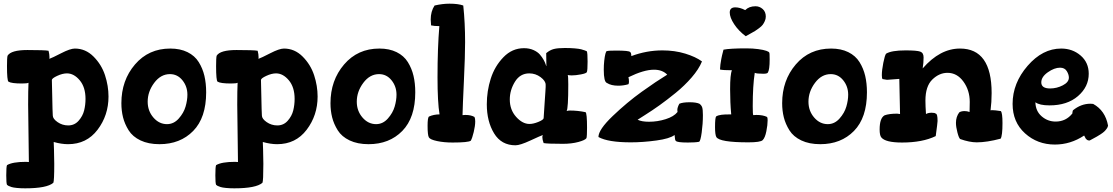

<svg xmlns="http://www.w3.org/2000/svg" viewBox="-20 -774 6053 1044"><path d="M14 180Q14 133 18 124Q48 106 121 106Q133 106 137 107Q137 56 135 -48Q133 -152 133 -205Q133 -284 135 -324Q128 -320 99 -320Q42 -320 26 -330Q18 -336 18 -415Q18 -459 21 -471Q40 -502 129 -502Q224 -502 244 -498Q249 -479 249 -463Q249 -455 248 -454Q263 -459 312.5 -484.5Q362 -510 387 -510Q445 -510 488.5 -466.5Q532 -423 551 -365Q570 -307 570 -249Q570 -147 510.5 -68.5Q451 10 350 10Q314 10 272 -2Q272 0 273.5 37.5Q275 75 275 117Q275 210 270 220Q235 250 117 250Q92 250 72 248Q52 246 42.5 243Q33 240 27 237Q21 234 20 232L18 231Q14 222 14 180ZM262 -339Q263 -297 264 -252Q265 -207 265.5 -183Q266 -159 267 -146Q267 -128 293 -110Q319 -92 351 -92Q385 -92 407.5 -117.5Q430 -143 437.5 -173.5Q445 -204 445 -236Q445 -300 413.5 -337.5Q382 -375 344 -375Q320 -375 291 -361.5Q262 -348 262 -339Z M640 -213Q640 -337 714 -423.5Q788 -510 906 -510Q960 -510 999.5 -490.5Q1039 -471 1060.5 -436.5Q1082 -402 1091.5 -361.5Q1101 -321 1101 -272Q1101 -134 1030.5 -62Q960 10 847 10Q787 10 744 -10.5Q701 -31 679.5 -65.5Q658 -100 649 -136Q640 -172 640 -213ZM783 -221Q783 -171 814 -135Q845 -99 888 -99Q925 -99 952 -129.5Q979 -160 989 -194.5Q999 -229 999 -259Q999 -304 972 -337.5Q945 -371 904 -371Q854 -371 818.5 -323.5Q783 -276 783 -221Z M1151 180Q1151 133 1155 124Q1185 106 1258 106Q1270 106 1274 107Q1274 56 1272 -48Q1270 -152 1270 -205Q1270 -284 1272 -324Q1265 -320 1236 -320Q1179 -320 1163 -330Q1155 -336 1155 -415Q1155 -459 1158 -471Q1177 -502 1266 -502Q1361 -502 1381 -498Q1386 -479 1386 -463Q1386 -455 1385 -454Q1400 -459 1449.5 -484.5Q1499 -510 1524 -510Q1582 -510 1625.5 -466.5Q1669 -423 1688 -365Q1707 -307 1707 -249Q1707 -147 1647.5 -68.5Q1588 10 1487 10Q1451 10 1409 -2Q1409 0 1410.5 37.5Q1412 75 1412 117Q1412 210 1407 220Q1372 250 1254 250Q1229 250 1209 248Q1189 246 1179.5 243Q1170 240 1164 237Q1158 234 1157 232L1155 231Q1151 222 1151 180ZM1399 -339Q1400 -297 1401 -252Q1402 -207 1402.5 -183Q1403 -159 1404 -146Q1404 -128 1430 -110Q1456 -92 1488 -92Q1522 -92 1544.5 -117.5Q1567 -143 1574.5 -173.5Q1582 -204 1582 -236Q1582 -300 1550.5 -337.5Q1519 -375 1481 -375Q1457 -375 1428 -361.5Q1399 -348 1399 -339Z M1777 -213Q1777 -337 1851 -423.5Q1925 -510 2043 -510Q2097 -510 2136.5 -490.5Q2176 -471 2197.5 -436.5Q2219 -402 2228.5 -361.5Q2238 -321 2238 -272Q2238 -134 2167.5 -62Q2097 10 1984 10Q1924 10 1881 -10.5Q1838 -31 1816.5 -65.5Q1795 -100 1786 -136Q1777 -172 1777 -213ZM1920 -221Q1920 -171 1951 -135Q1982 -99 2025 -99Q2062 -99 2089 -129.5Q2116 -160 2126 -194.5Q2136 -229 2136 -259Q2136 -304 2109 -337.5Q2082 -371 2041 -371Q1991 -371 1955.5 -323.5Q1920 -276 1920 -221Z M2305 -90Q2305 -133 2312 -140Q2338 -152 2370 -152Q2359 -218 2359 -354Q2359 -514 2369 -632Q2340 -632 2324 -636Q2322 -656 2322 -668Q2322 -712 2343 -744Q2386 -754 2424 -754Q2472 -754 2499 -744Q2509 -650 2509 -545Q2509 -471 2502.5 -334Q2496 -197 2495 -148Q2500 -149 2511 -149Q2541 -149 2560 -138Q2564 -130 2564 -114Q2564 -90 2556 -56.5Q2548 -23 2540 -9Q2527 1 2441 1Q2394 1 2356.5 -7Q2319 -15 2312 -27Q2305 -39 2305 -90Z M2627 -207Q2627 -279 2648.5 -346.5Q2670 -414 2717.5 -463Q2765 -512 2829 -512Q2858 -512 2880.5 -502Q2903 -492 2915.5 -477.5Q2928 -463 2936 -448.5Q2944 -434 2947 -424Q2950 -414 2951 -414Q2951 -468 2950 -485Q2970 -502 2991.5 -507.5Q3013 -513 3051 -513Q3081 -513 3104.5 -511Q3128 -509 3140 -506Q3152 -503 3159.5 -500Q3167 -497 3169 -496L3171 -495Q3175 -486 3175 -439Q3175 -391 3171 -382Q3168 -375 3139 -369.5Q3110 -364 3089 -364Q3079 -364 3067 -366Q3070 -360 3070 -315Q3070 -184 3061 -170Q3068 -173 3078 -173Q3122 -173 3164 -164Q3172 -158 3172 -79Q3172 -35 3169 -23Q3162 -12 3125 -2Q3088 8 3041 8Q2956 8 2936 4Q2929 -15 2929 -28Q2929 -36 2932 -40Q2920 -36 2864 -10Q2808 16 2783 16Q2706 16 2666.5 -49Q2627 -114 2627 -207ZM2752 -233Q2752 -177 2786.5 -138.5Q2821 -100 2859 -100Q2880 -100 2907 -111Q2934 -122 2936 -131Q2939 -177 2941.5 -215.5Q2944 -254 2945.5 -274.5Q2947 -295 2947 -301V-313Q2947 -334 2919.5 -354.5Q2892 -375 2858 -375Q2808 -375 2780 -329.5Q2752 -284 2752 -233Z M3234 -29Q3234 -69 3312 -143.5Q3390 -218 3469.5 -275Q3549 -332 3608 -368Q3582 -395 3536 -395Q3481 -395 3397 -354Q3400 -345 3400 -330Q3400 -320 3397 -316Q3370 -308 3342 -308Q3303 -308 3280 -323Q3263 -329 3263 -395Q3263 -420 3265.5 -443.5Q3268 -467 3272 -482Q3276 -497 3280 -496Q3289 -499 3329 -499Q3402 -499 3406 -491Q3412 -490 3413 -469Q3496 -500 3582 -500Q3649 -500 3706 -482.5Q3763 -465 3797 -440Q3780 -398 3741 -353Q3702 -308 3654 -269Q3606 -230 3566 -201.5Q3526 -173 3487 -148.5Q3448 -124 3447 -123Q3469 -112 3509 -112Q3555 -112 3599.5 -126Q3644 -140 3664 -165Q3663 -169 3663 -176Q3663 -190 3674 -210Q3693 -218 3730 -218Q3765 -218 3783 -210Q3794 -202 3798 -190.5Q3802 -179 3802 -148Q3802 -101 3795.5 -53.5Q3789 -6 3781 -3Q3761 1 3720 1Q3661 1 3655 -8Q3650 -9 3648 -40Q3622 -20 3549 -10Q3476 0 3410 0Q3286 0 3234 -29Z M3868 -83Q3868 -134 3874 -141Q3886 -148 3904 -150Q3916 -152 3956 -152Q3950 -215 3950 -289Q3950 -370 3960 -392Q3911 -392 3895 -396Q3896 -423 3902 -453Q3904 -466 3914 -504Q3951 -511 4038 -511Q4073 -511 4102.5 -507Q4132 -503 4147.5 -497.5Q4163 -492 4163 -487Q4165 -487 4165 -451Q4165 -394 4155 -379Q4151 -373 4131 -373Q4094 -373 4084 -378Q4073 -308 4073 -196Q4073 -150 4076 -148Q4082 -149 4093 -149Q4129 -149 4151 -138Q4154 -134 4154 -120Q4154 -95 4147 -60Q4140 -25 4127 -12Q4115 0 4049 0Q3892 0 3875 -29Q3868 -42 3868 -83ZM3948 -706Q3948 -734 3978 -734Q4003 -734 4032 -719Q4053 -740 4088 -740Q4110 -740 4127 -725Q4144 -710 4144 -684Q4144 -671 4138.5 -659Q4133 -647 4127 -639Q4121 -631 4107 -620.5Q4093 -610 4085.5 -605.5Q4078 -601 4059 -590.5Q4040 -580 4035 -577Q3996 -606 3972 -642.5Q3948 -679 3948 -706Z M4233 -213Q4233 -337 4307 -423.5Q4381 -510 4499 -510Q4553 -510 4592.5 -490.5Q4632 -471 4653.5 -436.5Q4675 -402 4684.5 -361.5Q4694 -321 4694 -272Q4694 -134 4623.5 -62Q4553 10 4440 10Q4380 10 4337 -10.5Q4294 -31 4272.5 -65.5Q4251 -100 4242 -136Q4233 -172 4233 -213ZM4376 -221Q4376 -171 4407 -135Q4438 -99 4481 -99Q4518 -99 4545 -129.5Q4572 -160 4582 -194.5Q4592 -229 4592 -259Q4592 -304 4565 -337.5Q4538 -371 4497 -371Q4447 -371 4411.5 -323.5Q4376 -276 4376 -221Z M4763 -70Q4763 -132 4790 -147Q4815 -156 4858 -156Q4864 -156 4874 -154Q4874 -183 4872 -247.5Q4870 -312 4870 -345Q4866 -345 4837 -342.5Q4808 -340 4803 -340Q4799 -340 4791 -342Q4783 -344 4779 -344Q4775 -348 4775 -365Q4775 -392 4783 -432.5Q4791 -473 4798 -482Q4827 -500 4904 -500Q4965 -500 4983.5 -493.5Q5002 -487 5002 -462Q5002 -432 4997 -402Q5091 -510 5200 -510Q5372 -510 5372 -268Q5372 -219 5366 -173Q5366 -175 5375 -175Q5390 -175 5422 -170Q5431 -160 5431 -105Q5431 -36 5421 -20Q5346 0 5291 0Q5252 0 5201 -18Q5194 -23 5186 -53.5Q5178 -84 5178 -106Q5178 -139 5196 -163Q5207 -170 5225 -170Q5239 -170 5252 -165Q5252 -168 5252.5 -191Q5253 -214 5253 -220Q5253 -283 5218.5 -330.5Q5184 -378 5132 -378Q5087 -378 5049.5 -341.5Q5012 -305 5012 -227Q5012 -199 5015 -154Q5027 -161 5046 -161Q5064 -161 5068 -156Q5078 -156 5078 -116Q5078 -107 5068 -34Q4996 1 4885 1Q4794 1 4772 -27Q4763 -38 4763 -70Z M5486 -209Q5486 -322 5567.5 -416Q5649 -510 5750 -510Q5812 -510 5856 -472Q5900 -434 5900 -373Q5900 -302 5841.5 -251.5Q5783 -201 5687 -201Q5632 -201 5610 -218Q5611 -170 5644 -141.5Q5677 -113 5720 -113Q5776 -113 5811 -157Q5811 -165 5814 -174Q5858 -210 5909 -210Q5919 -210 5924 -209Q5990 -173 6005 -91Q6004 -83 5997.5 -74Q5991 -65 5984 -58.5Q5977 -52 5964 -43.5Q5951 -35 5943.5 -31Q5936 -27 5921.5 -19Q5907 -11 5905 -10Q5899 -10 5895 -11.5Q5891 -13 5887.5 -16.5Q5884 -20 5883 -21.5Q5882 -23 5879 -29.5Q5876 -36 5875 -37Q5801 12 5716 12Q5621 12 5553.5 -49Q5486 -110 5486 -209ZM5642 -326Q5642 -293 5690 -293Q5726 -293 5759 -310Q5792 -327 5792 -352Q5792 -369 5780.5 -387.5Q5769 -406 5744 -406Q5713 -406 5677.5 -381Q5642 -356 5642 -326Z"/></svg>

Font: Gorditas
Style: Regular
Weight: 400
Designer: Gustavo Dipre (gbrenda1987@gmail.com)
Foundry: Gustavo Dipre (gbrenda1987@gmail.com)
Version: Version 1.001